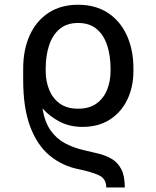

<svg xmlns="http://www.w3.org/2000/svg" viewBox="-20 -573 671 824"><path d="M515.6 231.5H436.1Q436.1 193.2 403.2 178.6Q370.4 164.1 318.2 153.4Q247.2 139.2 193.4 94.8Q139.6 50.4 109.6 -29.5Q79.5 -109.4 79.5 -230.1V-278.4Q79.5 -359.4 107.4 -421.2Q135.3 -483 188 -517.8Q240.8 -552.6 315.3 -552.6Q389.9 -552.6 443 -517.8Q496.1 -483 524.3 -421.2Q552.6 -359.4 552.6 -278.4V-268.5Q552.6 -200.3 526.6 -146Q500.7 -91.6 451.7 -60Q402.7 -28.4 333.8 -28.4Q279.8 -28.4 236.7 -50.6Q193.5 -72.8 162.3 -108Q171.9 -48.7 197.4 -13Q223 22.7 259.2 41.9Q295.5 61.1 338.1 71Q371.1 78.5 402.7 86.3Q434.3 94.1 459.9 109.2Q485.4 124.3 500.5 153.1Q515.6 181.8 515.6 231.5ZM315.3 -106.5Q363.6 -106.5 394.4 -128.9Q425.1 -151.3 439.8 -188.2Q454.5 -225.1 454.5 -268.5V-278.4Q454.5 -334.5 439.8 -378.9Q425.1 -423.3 394.4 -448.9Q363.6 -474.4 315.3 -474.4Q267 -474.4 236.3 -448.9Q205.6 -423.3 190.9 -378.9Q176.1 -334.5 176.1 -278.4V-268.5Q176.1 -225.1 190.9 -188.2Q205.6 -151.3 236.3 -128.9Q267 -106.5 315.3 -106.5Z"/></svg>

Font: Linik Sans
Style: Regular
Weight: 400
Designer: Rasmus Andersson (font), Marc Monis (original base), Kil Hyung-jin (Pretendard portions), Cristiano Sobral (main changes
Foundry: rsms
Version: Version 3.018;May 31, 2022;FontCreator 14.0.0.2814 64-bit; t